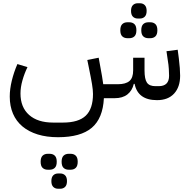

<svg xmlns="http://www.w3.org/2000/svg" viewBox="-20 -604 1173 1181"><path d="M946 12Q828 12 808 -88H803Q793 -46 763.5 -23Q734 0 685 0H619Q613 124 544.5 182Q476 240 337 240Q267 240 212 223Q157 206 118.5 174Q80 142 60 95.5Q40 49 40 -10Q40 -56 52.5 -107.5Q65 -159 87 -210L149 -191Q130 -152 118 -109.5Q106 -67 106 -29Q106 56 159 103Q212 150 307 150H367Q463 150 507.5 107.5Q552 65 552 -26Q552 -50 546 -86.5Q540 -123 526 -191L517 -235L587 -249L595 -205Q603 -164 607.5 -135.5Q612 -107 615 -86H705Q753 -86 776 -105.5Q799 -125 799 -171V-249H869V-171Q869 -117 884 -95.5Q899 -74 936 -74H956Q1020 -74 1020 -138Q1020 -154 1018.5 -179.5Q1017 -205 1012 -234L1004 -289L1073 -298L1080 -245Q1084 -214 1086 -186Q1088 -158 1088 -138Q1088 -69 1051 -28.5Q1014 12 946 12ZM403 440Q383 440 371 428.5Q359 417 359 391Q359 365 371 353.5Q383 342 403 342H414Q434 342 446 353.5Q458 365 458 391Q458 417 446 428.5Q434 440 414 440ZM338 557Q319 557 307.5 545.5Q296 534 296 510Q296 486 307.5 474.5Q319 463 338 463H350Q369 463 380.5 474.5Q392 486 392 510Q392 534 380.5 545.5Q369 557 350 557ZM274 440Q254 440 242 428.5Q230 417 230 391Q230 365 242 353.5Q254 342 274 342H285Q305 342 317 353.5Q329 365 329 391Q329 417 317 428.5Q305 440 285 440ZM893 -369Q873 -369 861 -380.5Q849 -392 849 -418Q849 -444 861 -455.5Q873 -467 893 -467H904Q924 -467 936 -455.5Q948 -444 948 -418Q948 -392 936 -380.5Q924 -369 904 -369ZM764 -369Q744 -369 732 -380.5Q720 -392 720 -418Q720 -444 732 -455.5Q744 -467 764 -467H775Q795 -467 807 -455.5Q819 -444 819 -418Q819 -392 807 -380.5Q795 -369 775 -369ZM828 -490Q809 -490 797.5 -501.5Q786 -513 786 -537Q786 -561 797.5 -572.5Q809 -584 828 -584H840Q859 -584 870.5 -572.5Q882 -561 882 -537Q882 -513 870.5 -501.5Q859 -490 840 -490Z"/></svg>

Font: IBM Plex Sans Arabic
Style: Regular
Weight: 400
Designer: Mike Abbink, Paul van der Laan, Pieter van Rosmalen, Wael Morcos, Khajak Apelian
Foundry: Bold Monday
Version: Version 1.005